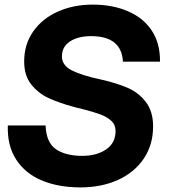

<svg xmlns="http://www.w3.org/2000/svg" viewBox="-20 -798 750 834"><path d="M14 -253H178Q181 -178 223.5 -149.5Q266 -121 337 -121Q400 -121 441 -149Q482 -177 482 -229Q482 -256 463 -273.5Q444 -291 413.5 -302Q383 -313 328 -327Q320 -328 296 -335Q234 -352 190 -372.5Q146 -393 115.5 -431.5Q85 -470 85 -531Q85 -605 124 -661Q163 -717 231 -747.5Q299 -778 383 -778Q468 -778 535 -749.5Q602 -721 639 -665.5Q676 -610 675 -530H514Q508 -641 376 -641Q319 -641 284 -618Q249 -595 249 -553Q249 -514 292.5 -492Q336 -470 421 -452Q487 -437 534.5 -416.5Q582 -396 613.5 -355Q645 -314 645 -249Q645 -169 604.5 -109Q564 -49 492.5 -16.5Q421 16 329 16Q234 16 162 -14Q90 -44 50.5 -104.5Q11 -165 14 -253Z"/></svg>

Font: Open Sauce Sans ExBold Italic
Style: Regular
Weight: 800
Italic angle: -10°
Designer: Alfredo Marco Pradil
Foundry: Creative Sauce Fz LLC
Version: Version 1.477